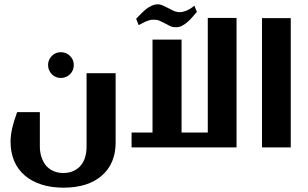

<svg xmlns="http://www.w3.org/2000/svg" viewBox="-20 -681 1422 887"><path d="M202.1 -380.9Q202.1 -404.3 219.2 -422.4Q236.3 -439.9 261.2 -439.9Q286.1 -439.9 303.7 -422.4Q320.8 -405.3 320.8 -380.9Q320.8 -355.5 303.7 -338.4Q286.1 -320.8 261.2 -320.8Q236.3 -320.8 219.2 -338.4Q202.1 -356.4 202.1 -380.9ZM514.2 -342.8V-22.9Q514.2 74.7 450.2 130.4Q386.7 186 272.9 186Q216.8 186 171.4 171.4Q126 156.7 94.7 129.9Q62.5 102.1 45.9 63.5Q28.8 23.4 28.8 -25.9Q28.8 -55.7 36.6 -89.8Q43 -118.2 59.1 -163.1H164.1V-4.9Q164.1 20 170.4 41Q177.2 63.5 189.9 80.6Q202.6 97.7 224.1 107.9Q245.1 118.2 272.9 118.2Q300.8 118.2 321.3 107.9Q342.3 97.7 355 81.1Q368.2 64.5 374 42.5Q379.9 21.5 379.9 -2.9V-342.8Z M889.6 -626Q887.7 -624 880.9 -616.2Q874 -608.4 870.1 -603.5Q860.4 -591.8 847.2 -580.1Q834 -568.4 820.3 -561.5Q806.2 -554.2 788.6 -555.2Q775.4 -555.7 764.2 -561.5Q756.3 -565.4 741.7 -573.2Q737.3 -575.7 729.2 -579.3Q721.2 -583 718.8 -584.5Q708 -589.8 692.9 -589.8Q680.7 -590.8 670.9 -587.9Q662.6 -585.4 651.9 -581.1Q647.9 -579.1 634.8 -572.3Q629.4 -569.3 620.6 -564.9L608.9 -594.2Q612.3 -597.7 619.9 -605.5Q627.4 -613.3 631.3 -617.2Q644 -629.9 655.3 -639.2Q666 -647.9 681.2 -654.8Q695.3 -661.1 710 -661.1Q722.7 -660.6 734.9 -654.3Q738.8 -652.3 746.6 -648.7Q754.4 -645 758.3 -643.1Q762.2 -641.1 769.8 -637.2Q777.3 -633.3 781.2 -631.3Q792.5 -626 804.7 -625Q821.3 -624 838.9 -630.9Q858.9 -638.7 877.9 -654.8ZM1072.8 0H587.9V-68.8H684.6V-498H818.8V-68.8H939.9V-598.1H1072.8Z M1190.4 0V-597.2H1323.2V0Z"/></svg>

Font: SimahzazaarabicW05-SemiBold
Style: Regular
Weight: 600
Designer: Ahmed zaza
Foundry: Ahmed zaza
Version: Version 1.001